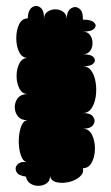

<svg xmlns="http://www.w3.org/2000/svg" viewBox="-20 -609 367 637"><path d="M66 -23Q41 -26 34.5 -39Q28 -52 37.5 -63Q47 -74 72 -71Q60 -71 53 -85Q46 -99 43.5 -119.5Q41 -140 43.5 -161Q46 -182 53 -196Q60 -210 72 -210Q50 -210 39.5 -223Q29 -236 29 -253.5Q29 -271 39.5 -284Q50 -297 72 -297Q54 -297 44.5 -315Q35 -333 35 -357Q35 -381 44.5 -399Q54 -417 72 -417Q53 -417 43.5 -436.5Q34 -456 34 -482.5Q34 -509 43.5 -528.5Q53 -548 72 -548Q73 -576 87 -585Q101 -594 114 -584Q127 -574 126 -546Q126 -562 137.5 -570Q149 -578 163.5 -578Q178 -578 189.5 -570Q201 -562 201 -546Q202 -573 216 -581.5Q230 -590 243 -580.5Q256 -571 255 -544Q283 -544 292.5 -534Q302 -524 292.5 -514Q283 -504 255 -504Q271 -504 279 -492.5Q287 -481 287 -466Q287 -451 279 -440Q271 -429 255 -429Q282 -429 290.5 -419Q299 -409 290.5 -399Q282 -389 255 -389Q273 -389 283.5 -373.5Q294 -358 297.5 -334.5Q301 -311 297.5 -288Q294 -265 283.5 -249.5Q273 -234 255 -234Q281 -234 289.5 -221Q298 -208 289.5 -195Q281 -182 255 -182Q275 -182 285 -162Q295 -142 295 -116.5Q295 -91 285 -71Q275 -51 255 -51Q259 -35 244.5 -22.5Q230 -10 208 -5Q186 0 167.5 -4.5Q149 -9 146 -25Q146 -9 135 -1Q124 7 109 7.5Q94 8 81.5 0.5Q69 -7 66 -23Z"/></svg>

Font: Rubik Bubbles
Style: Regular
Weight: 400
Designer: Hubert and Fischer, NaN
Foundry: Hubert and Fischer, NaN
Version: Version 2.200